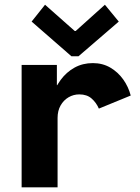

<svg xmlns="http://www.w3.org/2000/svg" viewBox="-20 -804 602 824"><path d="M72.8 0V-525.4H224.1V-438.5H242.7L202.6 -383.3Q215.3 -427.2 240.2 -460.9Q265.1 -494.6 300 -513.9Q335 -533.2 378.4 -533.2Q420.4 -533.2 453.4 -513.9Q486.3 -494.6 508.8 -463.1Q531.2 -431.6 541 -394L404.3 -337.9Q393.1 -363.8 373 -381.3Q353 -398.9 320.3 -398.9Q295.4 -398.9 274.2 -386.5Q252.9 -374 240 -351.3Q227.1 -328.6 227.1 -297.9V0ZM173.3 -783.7 300.8 -670.9H304.7L430.2 -783.7L489.7 -711.4L316.9 -562.5H286.6L115.7 -711.4Z"/></svg>

Font: Reddit Mono ExtraBold
Style: Regular
Weight: 800
Monospace: yes
Designer: Stephen Hutchings
Foundry: Reddit
Version: Version 1.014